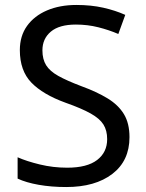

<svg xmlns="http://www.w3.org/2000/svg" viewBox="-20 -744 589 774"><path d="M502 -191Q502 -96 433 -43Q364 10 247 10Q187 10 136 1Q85 -8 51 -24V-110Q87 -94 140.5 -81Q194 -68 251 -68Q331 -68 371.5 -99Q412 -130 412 -183Q412 -218 397 -242Q382 -266 345.5 -286.5Q309 -307 244 -330Q153 -363 106.5 -411Q60 -459 60 -542Q60 -599 89 -639.5Q118 -680 169.5 -702Q221 -724 288 -724Q347 -724 396 -713Q445 -702 485 -684L457 -607Q420 -623 376.5 -634Q333 -645 286 -645Q219 -645 185 -616.5Q151 -588 151 -541Q151 -505 166 -481Q181 -457 215 -438Q249 -419 307 -397Q370 -374 413.5 -347.5Q457 -321 479.5 -284Q502 -247 502 -191Z"/></svg>

Font: Noto Sans Sharada
Style: Regular
Weight: 400
Designer: Monotype Design Team
Foundry: Monotype Imaging Inc.
Version: Version 2.006; ttfautohint (v1.8.4.7-5d5b)